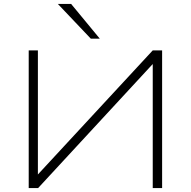

<svg xmlns="http://www.w3.org/2000/svg" viewBox="-20 -963 977 983"><path d="M127 0V-705H174V-60H165L762 -705H810V0H762V-645H771L175 0ZM445 -765 276 -943H344L491 -765Z"/></svg>

Font: Nunito Sans 10pt Expanded ExtraLight
Style: Regular
Weight: 250
Width: 7
Designer: Vernon Adams
Foundry: Vernon Adams
Version: Version 3.101;gftools[0.9.27]